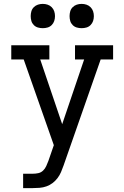

<svg xmlns="http://www.w3.org/2000/svg" viewBox="-20 -763 640 988"><path d="M99 205V131H148Q163 131 177 128Q191 125 201.5 115Q212 105 218 91.5Q224 78 229 65L257 -16L102 -457H38V-530H234V-457H187L300 -124L413 -457H366V-530H562V-457H498L307 89Q301 106 294 122.5Q287 139 276 153.5Q265 168 250.5 179Q236 190 219 196Q202 202 184 203.5Q166 205 148 205ZM400 -618Q387 -618 375 -621.5Q363 -625 354 -634Q345 -643 341.5 -655Q338 -667 338 -680Q338 -693 341.5 -705Q345 -717 354 -726Q363 -735 375 -739Q387 -743 400 -743Q413 -743 425 -739Q437 -735 446 -726Q455 -717 459 -705Q463 -693 463 -680Q463 -667 459 -655Q455 -643 446 -634Q437 -625 425 -621.5Q413 -618 400 -618ZM200 -618Q187 -618 175 -621.5Q163 -625 154 -634Q145 -643 141.5 -655Q138 -667 138 -680Q138 -693 141.5 -705Q145 -717 154 -726Q163 -735 175 -739Q187 -743 200 -743Q213 -743 225 -739Q237 -735 246 -726Q255 -717 259 -705Q263 -693 263 -680Q263 -667 259 -655Q255 -643 246 -634Q237 -625 225 -621.5Q213 -618 200 -618Z"/></svg>

Font: Iosevka Slab Extended
Style: Regular
Weight: 400
Width: 7
Monospace: yes
Designer: Belleve Invis
Foundry: Belleve Invis
Version: Version 11.1.1; ttfautohint (v1.8.3)